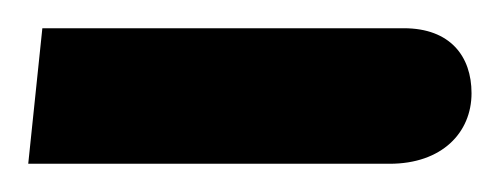

<svg xmlns="http://www.w3.org/2000/svg" viewBox="-20 -111 354 136"><path d="M0 5H256C293 5 314 -17 314 -45C314 -71 299 -91 266 -91H10Z"/></svg>

Font: Noto Sans Arabic SemCond Med
Style: Regular
Weight: 500
Width: 4
Designer: Monotype Design Team, Nadine Chahine, Nizar Qandah and Khaled Hosny
Foundry: Monotype Imaging Inc.
Version: Version 2.012